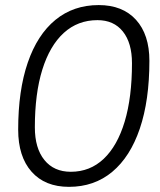

<svg xmlns="http://www.w3.org/2000/svg" viewBox="-20 -723 626 753"><path d="M250.5 9.8Q156.2 9.8 103.8 -49.6Q51.3 -108.9 51.3 -214.4Q51.3 -368.2 88.9 -477.5Q126.5 -586.9 197.3 -645Q268.1 -703.1 367.2 -703.1Q460.9 -703.1 513.4 -645.3Q565.9 -587.4 565.9 -484.4Q565.9 -329.1 528.3 -218.5Q490.7 -107.9 420.2 -49.1Q349.6 9.8 250.5 9.8ZM257.8 -49.3Q333 -49.3 386.7 -100.1Q440.4 -150.9 469 -246.1Q497.6 -341.3 497.6 -475.1Q497.6 -554.7 461.9 -599.4Q426.3 -644 362.3 -644Q285.2 -644 230.2 -594Q175.3 -543.9 146 -450Q116.7 -356 116.7 -223.6Q116.7 -141.6 154.1 -95.5Q191.4 -49.3 257.8 -49.3Z"/></svg>

Font: Cascadia Mono Light
Style: Italic
Weight: 300
Italic angle: -10°
Monospace: yes
Designer: Aaron Bell
Foundry: Saja Typeworks
Version: Version 2404.023; ttfautohint (v1.8.4)